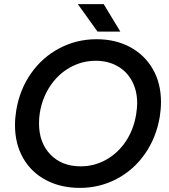

<svg xmlns="http://www.w3.org/2000/svg" viewBox="-20 -903 824 935"><path d="M53 -293Q53 -328 59 -365Q76 -467 131 -545.5Q186 -624 269.5 -668Q353 -712 450 -712Q543 -712 614 -673.5Q685 -635 724.5 -566Q764 -497 764 -406Q764 -372 758 -334Q741 -233 686 -154Q631 -75 548 -31.5Q465 12 369 12Q276 12 204 -26Q132 -64 92.5 -133.5Q53 -203 53 -293ZM170 -302Q170 -208 225.5 -150.5Q281 -93 373 -93Q439 -93 496.5 -125Q554 -157 592.5 -214.5Q631 -272 643 -346Q648 -378 648 -400Q648 -461 623 -508Q598 -555 552 -581Q506 -607 446 -607Q380 -607 322 -575Q264 -543 225 -485Q186 -427 174 -354Q170 -330 170 -302ZM359 -883H485L566 -749H455Z"/></svg>

Font: Oak Sans Semibold
Style: Italic
Weight: 600
Italic angle: -9.49998°
Foundry: Erik Kennedy, Walven
Version: Version 1.000